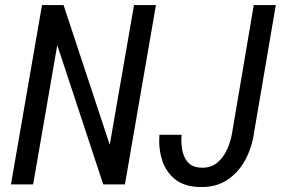

<svg xmlns="http://www.w3.org/2000/svg" viewBox="-20 -731 1113 761"><path d="M598.1 -710.9 475.1 0H389.2L207 -552.2L111.3 0H23.4L146.5 -710.9H231.9L415 -157.2L511.2 -710.9ZM900.4 -207 985.8 -710.9H1073.2L987.3 -207.5Q979.5 -148.9 952.9 -98.6Q926.3 -48.3 881.1 -18.1Q835.9 12.2 771.5 10.3Q710.9 8.8 674.6 -20Q638.2 -48.8 623 -95.2Q607.9 -141.6 611.8 -196.8H699.7Q697.3 -167.5 702.1 -137.9Q707 -108.4 724.4 -88.1Q741.7 -67.9 777.3 -66.4Q816.4 -64.9 841.8 -86.7Q867.2 -108.4 881.3 -141.4Q895.5 -174.3 900.4 -207Z"/></svg>

Font: Roboto Condensed
Style: Italic
Weight: 400
Italic angle: -12°
Designer: Christian Robertson
Foundry: Google
Version: Version 3.0